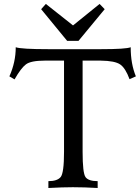

<svg xmlns="http://www.w3.org/2000/svg" viewBox="-20 -939 699 959"><path d="M467.8 0Q401.9 -3.9 343.8 -3.9Q293.9 -3.9 221.7 0V-34.2Q266.1 -34.2 283 -54.7Q299.8 -75.2 299.8 -180.7V-636.2H203.1Q134.3 -636.2 109.4 -617.4Q84.5 -598.6 52.7 -542.5L26.9 -557.6Q58.6 -628.4 58.6 -703.1Q85.4 -693.4 221.2 -693.4H484.4Q609.4 -693.4 632.8 -703.1Q632.8 -619.6 658.7 -557.6L627 -543.5Q606.9 -598.6 580.6 -616.9Q554.2 -635.3 483.4 -636.2H392.6V-180.7Q392.6 -74.7 407.2 -54.4Q421.9 -34.2 467.8 -34.2ZM372.1 -734.9H315.4L185.5 -893.1L209 -919.4L344.7 -812L477.5 -919.4L502.9 -893.1Z"/></svg>

Font: Kelvinch
Style: Regular
Weight: 400
Designer: Paul James MIller
Foundry: High-Logic / Made with FontCreator
Version: Version 3.30 September 23, 2016